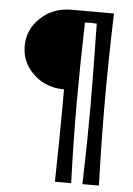

<svg xmlns="http://www.w3.org/2000/svg" viewBox="-51 -625 537 778"><g transform="rotate(5 217.0 -236.0)"><path d="M289 -540 267 -539Q262 -361 262 -210.5Q262 -60 268 114H202Q206 -100 206 -192V-262Q133 -262 82.5 -309Q32 -356 32 -423Q32 -490 82 -537.5Q132 -585 205 -586H381Q375 -403 375 -231.5Q375 -60 381 114H314Q319 -71 319 -193Q319 -315 315 -539H311Z"/></g></svg>

Font: Ruslan Display
Style: Regular
Weight: 400
Version: Version 1.000